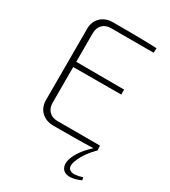

<svg xmlns="http://www.w3.org/2000/svg" viewBox="-215 -795 983 1110"><g transform="rotate(30 276.5 -240.5)"><path d="M502 172C430 197 391 178 413 119C431 70 462 31 497 -4L495 -35H210C164 -35 134 -66 134 -113V-351L454 -352V-385L134 -386V-577C134 -624 164 -655 210 -655H495L497 -686C401 -690 301 -690 203 -690C138 -690 93 -646 93 -584V-106C93 -44 138 0 203 0C292 0 382 0 470 -3C418 44 393 85 381 118C357 186 398 239 507 190Z"/></g></svg>

Font: Exo 2 Extra Light
Style: Regular
Weight: 250
Designer: Natanael Gama
Version: Version 1.001;PS 001.001;hotconv 1.0.88;makeotf.lib2.5.64775